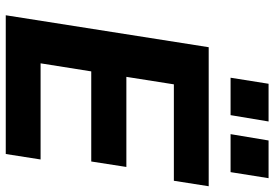

<svg xmlns="http://www.w3.org/2000/svg" viewBox="-163 -790 953 667"><g transform="rotate(90 313.5 -456.5)"><path d="M33 0 144 -705H627L608 -584H273L247 -419H560L541 -297H228L200 -121H534L515 0ZM446 -781 468 -913H599L578 -781ZM250 -781 271 -913H402L380 -781Z"/></g></svg>

Font: Nunito Sans 12pt ExtraBold
Style: Italic
Weight: 800
Italic angle: -9°
Designer: Vernon Adams
Foundry: Vernon Adams
Version: Version 3.101;gftools[0.9.27]